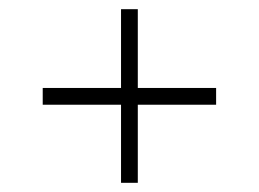

<svg xmlns="http://www.w3.org/2000/svg" viewBox="-20 -440 564 418"><path d="M243.5 -420H280V-42H243.5ZM450.5 -248.5V-212H73V-248.5Z"/></svg>

Font: Newsreader Light
Style: Regular
Weight: 300
Designer: Hugues Gentile
Foundry: Production Type
Version: Version 1.003